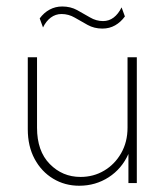

<svg xmlns="http://www.w3.org/2000/svg" viewBox="-20 -576 526 604"><path d="M229.2 8.3Q184 8.3 147.2 -13.9Q110.4 -36.1 88.9 -76Q67.4 -116 67.4 -169.4V-395.8H96.5V-174.3Q96.5 -100.7 136.5 -60.1Q176.4 -19.4 233.3 -19.4Q274.3 -19.4 307.6 -39.2Q341 -59 361.1 -94.1Q381.2 -129.2 381.2 -174.3V-395.8H410.4V0H384V-91.7Q363.2 -45.1 321.9 -18.4Q280.6 8.3 229.2 8.3ZM115.3 -489.6 104.9 -518.1Q118.1 -536.1 136.1 -545.8Q154.2 -555.6 175.7 -555.6Q202.1 -555.6 222.9 -544.1Q243.8 -532.6 263.2 -521.2Q282.6 -509.7 304.2 -509.7Q322.9 -509.7 337.5 -520.8Q352.1 -531.9 362.5 -552.8L372.9 -524.3Q359.7 -506.2 342 -496.2Q324.3 -486.1 302.1 -486.1Q276.4 -486.1 255.6 -497.6Q234.7 -509 215.3 -520.5Q195.8 -531.9 173.6 -531.9Q154.9 -531.9 139.9 -520.8Q125 -509.7 115.3 -489.6Z"/></svg>

Font: Afacad Flux Thin
Style: Regular
Weight: 250
Designer: Kristian Moeller
Foundry: Dicotype
Version: Version 1.100